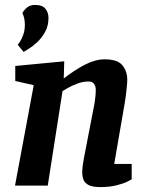

<svg xmlns="http://www.w3.org/2000/svg" viewBox="-20 -754 597 780"><path d="M76 -543 52 -572Q54 -574 61 -584.5Q68 -595 74.5 -613Q81 -631 81 -653Q81 -671 77.5 -683Q74 -695 71 -701Q78 -714 90.5 -724Q103 -734 122 -734Q152 -734 164.5 -718.5Q177 -703 177 -681Q177 -649 163 -624Q149 -599 130.5 -582Q112 -565 95.5 -555Q79 -545 76 -543ZM387 6Q354 6 338.5 -3Q323 -12 318.5 -25.5Q314 -39 314 -52Q314 -68 316.5 -84.5Q319 -101 321 -112L364 -334Q366 -347 367.5 -360.5Q369 -374 369 -390Q369 -404 362 -413.5Q355 -423 339 -423Q318 -423 296 -415Q274 -407 257 -397.5Q240 -388 234 -384L174 0H41L117 -408L42 -425V-486L241 -505L239 -436H240Q262 -453 283.5 -467Q305 -481 325.5 -491.5Q346 -502 366 -507.5Q386 -513 405 -513Q458 -513 477.5 -488.5Q497 -464 497 -430Q497 -419 495 -400Q493 -381 491 -364Q489 -347 487 -337L444 -88H515V-26Q513 -24 497 -16Q481 -8 453 -1Q425 6 387 6Z"/></svg>

Font: Faustina
Style: Bold Italic
Weight: 700
Italic angle: -8°
Designer: Alfonso Garcia
Foundry: http://www.omnibus-type.com
Version: Version 1.200